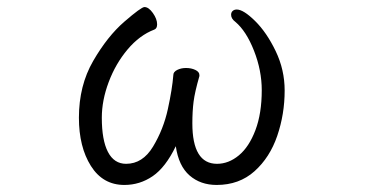

<svg xmlns="http://www.w3.org/2000/svg" viewBox="-20 -507 1040 545"><path d="M526 -157Q526 -42 596 -42Q629 -42 658 -66Q687 -90 705 -137.5Q723 -185 723 -251Q723 -307 701 -363Q679 -419 648 -445Q636 -454 636 -465Q636 -472 640.5 -476Q645 -480 652 -480Q671 -480 704 -447.5Q737 -415 762.5 -362Q788 -309 788 -250Q788 -183 767 -121.5Q746 -60 702.5 -21Q659 18 595 18Q549 18 518 -9Q487 -36 479 -92Q450 -32 413.5 -7Q377 18 333 18Q272 18 238 -36Q204 -90 204 -173Q204 -264 244.5 -334Q285 -404 333 -445.5Q381 -487 390 -487Q402 -487 414 -470Q426 -453 426 -438Q426 -426 418 -423Q376 -407 342 -366.5Q308 -326 288.5 -274Q269 -222 269 -173Q269 -109 286.5 -75.5Q304 -42 338 -42Q385 -42 414.5 -91Q444 -140 456.5 -197.5Q469 -255 472 -294Q472 -303 483 -308.5Q494 -314 508 -314Q523 -314 534.5 -308.5Q546 -303 546 -294V-291Q533 -246 529.5 -218.5Q526 -191 526 -157Z"/></svg>

Font: Iansui 0.93
Style: Regular
Weight: 400
Designer: But Ko / Fontworks Inc.
Foundry: zi-hi.com / Fontworks Inc.
Version: Version 0.931